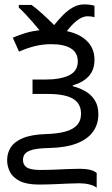

<svg xmlns="http://www.w3.org/2000/svg" viewBox="-20 -683 523 893"><path d="M372.6 -662.6Q387.7 -662.6 399.9 -660.6Q412.1 -658.7 419.4 -656.2V-602.5Q413.6 -605 404.3 -606.2Q395 -607.4 387.2 -607.4Q363.8 -607.4 338.6 -587.9Q313.5 -568.4 291 -538.1Q350.6 -525.9 385 -491.7Q419.4 -457.5 419.4 -405.3Q419.4 -356.9 392.1 -327.9Q364.7 -298.8 318.4 -286.1V-282.2Q351.1 -273.9 377.9 -258.1Q404.8 -242.2 421.1 -216.3Q437.5 -190.4 437.5 -151.4Q437.5 -106.4 413.6 -71.8Q389.6 -37.1 339.1 -16.8Q288.6 3.4 209.5 5.4Q158.2 6.3 131.8 13.4Q105.5 20.5 96.2 32.5Q86.9 44.4 86.9 61Q86.9 84.5 104.7 95.9Q122.6 107.4 168 107.4Q203.1 107.4 234.9 106Q266.6 104.5 295.2 103.3Q323.7 102.1 347.7 102.1Q380.9 102.1 400.1 107.2Q419.4 112.3 429.7 121.6V189.9Q417.5 180.2 395.3 174.8Q373 169.4 349.1 169.4Q326.2 169.4 295.7 170.9Q265.1 172.4 230.5 173.8Q195.8 175.3 160.2 175.3Q104 175.3 71.8 158.9Q39.6 142.6 26.4 116.7Q13.2 90.8 13.2 62Q13.2 28.3 30.5 1.7Q47.9 -24.9 88.1 -41.3Q128.4 -57.6 196.8 -59.6Q245.1 -61 281.2 -70.3Q317.4 -79.6 337.2 -100.1Q356.9 -120.6 356.9 -154.8Q356.9 -186.5 339.8 -206.8Q322.8 -227.1 288.3 -236.6Q253.9 -246.1 202.1 -246.1H131.3V-313H190.4Q260.3 -313 301 -332.5Q341.8 -352.1 341.8 -397.9Q341.8 -438 309.8 -457.8Q277.8 -477.5 219.2 -477.5Q179.7 -477.5 143.6 -468.8Q107.4 -460 68.4 -442.9L39.6 -507.8Q70.8 -521 100.3 -529.8Q129.9 -538.6 163.6 -542.5Q149.4 -560.5 132.3 -579.8Q115.2 -599.1 98.4 -617.2Q81.5 -635.3 67.4 -647.9V-660.2H126.5Q150.9 -642.6 177.7 -618.2Q204.6 -593.8 231.9 -566.4Q251 -590.3 272.5 -612.3Q293.9 -634.3 318.8 -648.4Q343.8 -662.6 372.6 -662.6Z"/></svg>

Font: Wonky
Style: Regular
Weight: 400
Designer: Monotype Design Team
Foundry: Monotype Imaging Inc.
Version: Version 3.000